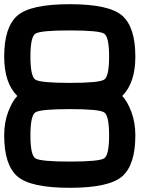

<svg xmlns="http://www.w3.org/2000/svg" viewBox="-20 -895 790 915"><path d="M500 -250Q500 -343.8 476.6 -359.4Q453.1 -375 312.5 -375Q171.9 -375 148.4 -359.4Q125 -343.8 125 -250Q125 -156.2 148.4 -140.6Q171.9 -125 312.5 -125Q453.1 -125 476.6 -140.6Q500 -156.2 500 -250ZM625 -625Q625 -500 562.5 -437.5Q585.9 -414.1 605.5 -363.3Q625 -312.5 625 -250Q625 -109.4 562.5 -54.7Q500 0 312.5 0Q125 0 62.5 -54.7Q0 -109.4 0 -250Q0 -312.5 19.5 -363.3Q39.1 -414.1 62.5 -437.5Q0 -500 0 -625Q0 -765.6 62.5 -820.3Q125 -875 312.5 -875Q500 -875 562.5 -820.3Q625 -765.6 625 -625ZM500 -625Q500 -718.8 476.6 -734.4Q453.1 -750 312.5 -750Q171.9 -750 148.4 -734.4Q125 -718.8 125 -625Q125 -531.2 148.4 -515.6Q171.9 -500 312.5 -500Q453.1 -500 476.6 -515.6Q500 -531.2 500 -625Z"/></svg>

Font: CraftyPE
Style: Regular
Weight: 400
Designer: Erek Butcher
Foundry: Haunted Coop
Version: Version 0.018;April 4, 2024;FontCreator 15.0.0.2962 64-bit